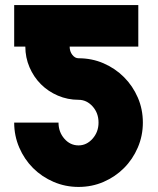

<svg xmlns="http://www.w3.org/2000/svg" viewBox="-20 -720 622 758"><path d="M36 -236H211Q211 -199 234 -172.5Q257 -146 290 -146Q322 -146 345.5 -172.5Q369 -199 369 -236Q369 -274 345.5 -300Q322 -326 290 -326Q247 -326 208.5 -342.5Q170 -359 141.5 -387.5Q113 -416 96.5 -454.5Q80 -493 80 -536H36V-700H526V-536H255Q255 -517 265.5 -503.5Q276 -490 290 -490Q343 -490 389 -470Q435 -450 469.5 -415.5Q504 -381 524 -335Q544 -289 544 -236Q544 -184 524 -137.5Q504 -91 469.5 -56.5Q435 -22 389 -2Q343 18 290 18Q238 18 191.5 -2Q145 -22 110.5 -56.5Q76 -91 56 -137.5Q36 -184 36 -236Z"/></svg>

Font: Aoudax Cyrillic
Style: Regular
Weight: 400
Designer: William Zhang
Foundry: William Zhang
Version: Version 1.00 June 4, 2021, initial release